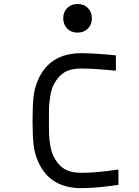

<svg xmlns="http://www.w3.org/2000/svg" viewBox="-20 -948 707 978"><path d="M173.8 -541Q233.1 -677.1 394.5 -677.1Q459.6 -677.1 570.3 -666V-587.9Q458.3 -599 394.5 -599Q338.5 -599 305.7 -577.8Q272.8 -556.6 252 -513.7Q241.5 -491.5 236 -458.3Q230.5 -425.1 229.8 -401.4Q229.2 -377.6 229.2 -333.3Q229.2 -289.1 229.8 -265.3Q230.5 -241.5 236 -208.3Q241.5 -175.1 252 -153Q272.8 -110 305.7 -88.9Q338.5 -67.7 394.5 -67.7Q470.7 -67.7 583.3 -84.6V-6.5Q471.4 10.4 394.5 10.4Q233.1 10.4 173.8 -125.7Q155.6 -166.7 150.7 -213.5Q145.8 -260.4 145.8 -333.3Q145.8 -406.2 150.7 -453.1Q155.6 -500 173.8 -541ZM322.3 -907.2Q342.4 -927.7 375 -927.7Q407.6 -927.7 427.7 -907.2Q447.9 -886.7 447.9 -854.8Q447.9 -822.9 427.7 -802.4Q407.6 -781.9 375 -781.9Q342.4 -781.9 322.3 -802.4Q302.1 -822.9 302.1 -854.8Q302.1 -886.7 322.3 -907.2Z"/></svg>

Font: Monoid
Style: Regular
Weight: 400
Width: 4
Monospace: yes
Designer: Andreas Larsen (@larsenwork)
Version: Version 0.61